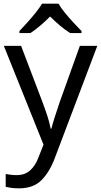

<svg xmlns="http://www.w3.org/2000/svg" viewBox="-20 -786 550 1046"><path d="M1 -536H95L211 -231Q226 -191 238 -154.5Q250 -118 256 -85H260Q266 -110 279 -150.5Q292 -191 306 -232L415 -536H510L279 74Q251 150 206.5 195Q162 240 84 240Q60 240 42 237.5Q24 235 11 232V162Q22 164 37.5 166Q53 168 70 168Q116 168 144.5 142Q173 116 189 73L217 2ZM299 -766Q311 -744 333.5 -716.5Q356 -689 380.5 -662.5Q405 -636 424 -617V-606H362Q336 -622 308 -645.5Q280 -669 253 -696Q226 -669 199 -646Q172 -623 146 -606H86V-617Q105 -637 128.5 -663Q152 -689 174 -716.5Q196 -744 209 -766Z"/></svg>

Font: Noto Sans Multani
Style: Regular
Weight: 400
Designer: Monotype Design Team
Foundry: Monotype Imaging Inc.
Version: Version 2.002; ttfautohint (v1.8.4.7-5d5b)